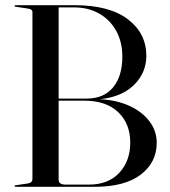

<svg xmlns="http://www.w3.org/2000/svg" viewBox="-20 -720 656 740"><path d="M584 -169.5Q584 -94 522.5 -47Q461 0 344.5 0H40Q36 0 36 -3Q36 -5.5 41 -6L87.5 -13Q105 -15.5 105 -30.5V-674Q105 -684.5 87.5 -687L41 -694Q36 -694.5 36 -697Q36 -700 40 -700H267Q401.5 -700 472.8 -645.8Q544 -591.5 544 -505Q544 -440 497 -393.2Q450 -346.5 365 -337.5Q430 -334.5 479.2 -311.8Q528.5 -289 556.2 -252.2Q584 -215.5 584 -169.5ZM265.5 -691.5H206V-340H313.5Q380.5 -340 416 -383.5Q451.5 -427 451.5 -501Q451.5 -558 428 -600.8Q404.5 -643.5 362.5 -667.5Q320.5 -691.5 265.5 -691.5ZM304 -332H206V-28Q206 -8.5 232.5 -8.5H322Q397.5 -8.5 439.8 -54Q482 -99.5 482 -170.5Q482 -243 435.8 -287.5Q389.5 -332 304 -332Z"/></svg>

Font: Fraunces144ptRegular
Style: Regular
Weight: 400
Version: Version 1.000;[0bf87f6ff]